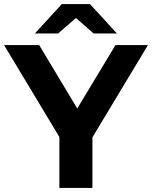

<svg xmlns="http://www.w3.org/2000/svg" viewBox="-34 -921 745 941"><path d="M257 0V-286L294 -188L-14 -700H158L394 -307H295L532 -700H691L383 -188L419 -286V0ZM137 -757 269 -901H407L539 -757H425L287 -877H389L251 -757Z"/></svg>

Font: Montserrat Thin
Style: Bold
Weight: 700
Version: Version 9.000